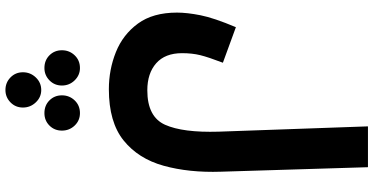

<svg xmlns="http://www.w3.org/2000/svg" viewBox="-362 -426 1407 724"><g transform="rotate(90 342.0 -63.5)"><path d="M27 -27Q27 64 68.5 120.5Q110 177 176 203.5Q242 230 316 230Q440 230 509 174.5Q578 119 604.5 23.5Q631 -72 627 -192L610 -747H456L476 -184Q480 -49 450 18Q420 85 320 85Q256 85 218 51.5Q180 18 180 -46Q180 -84 187.5 -114.5Q195 -145 216 -200L82 -249Q47 -166 37 -115.5Q27 -65 27 -27ZM236 473Q263 473 282.5 454Q302 435 302 407Q302 379 282.5 359Q263 339 236 339Q207 339 188 359Q169 379 169 407Q169 435 188 454Q207 473 236 473ZM406 473Q434 473 453 454Q472 435 472 407Q472 379 453 359Q434 339 406 339Q377 339 358 359Q339 379 339 407Q339 435 358 454Q377 473 406 473ZM319 620Q346 620 365.5 601Q385 582 385 554Q385 526 365.5 505.5Q346 485 319 485Q291 485 271.5 505.5Q252 526 252 554Q252 582 271.5 601Q291 620 319 620Z"/></g></svg>

Font: Noto Sans Arabic Condensed Extra
Style: Regular
Weight: 800
Width: 3
Designer: Nadine Chahine - Monotype Design Team
Foundry: Monotype Imaging Inc.
Version: Version 1.902